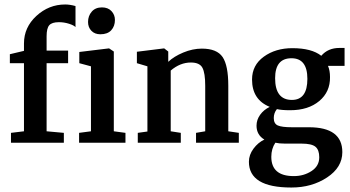

<svg xmlns="http://www.w3.org/2000/svg" viewBox="-20 -637 1564 857"><path d="M29 0V-44L87 -51V-355H24V-395L87 -410V-443Q87 -515 142.5 -566Q198 -617 271 -617Q292 -617 317 -610V-516Q310 -524 288 -531Q266 -538 243 -538Q212 -538 200 -524.5Q188 -511 188 -475V-411H284V-355H188V-51L265 -44V0Z M333 0V-44L386 -51V-341L334 -355V-405L466 -421H467L488 -407V-51L540 -44V0ZM428 -484Q403 -484 388 -499.5Q373 -515 373 -539Q373 -566 389.5 -585Q406 -604 435 -604Q462 -604 477.5 -587.5Q493 -571 493 -548Q493 -520 476.5 -502Q460 -484 428 -484Z M595 0V-44L638 -50V-341L591 -355V-406L712 -421H713L731 -407V-361Q756 -385 798 -402.5Q840 -420 881 -420Q948 -420 973.5 -382.5Q999 -345 999 -254V-51L1046 -44V0H855V-44L896 -51V-254Q896 -311 883.5 -334.5Q871 -358 832 -358Q784 -358 742 -322V-51L787 -44V0Z M1453 -293Q1454 -227 1405 -186Q1356 -145 1275 -145Q1237 -145 1216 -150Q1202 -133 1202 -110Q1202 -85 1220 -77Q1238 -69 1283 -69H1359Q1508 -69 1508 42Q1508 110 1440 155Q1372 200 1281 200H1280Q1091 200 1091 85Q1091 54 1111.5 26.5Q1132 -1 1160 -14Q1125 -35 1125 -76Q1125 -102 1141 -124.5Q1157 -147 1184 -160Q1105 -192 1105 -282Q1105 -346 1157.5 -384Q1210 -422 1285 -422Q1371 -422 1414 -388Q1444 -423 1495 -423H1518V-343H1444Q1453 -322 1453 -293ZM1252 4Q1226 4 1209 0Q1191 27 1191 63Q1191 149 1291 149H1292Q1336 149 1370.5 126.5Q1405 104 1405 65Q1405 32 1388 18Q1371 4 1326 4ZM1352 -285Q1352 -377 1281 -377Q1208 -377 1208 -288Q1208 -191 1283 -191Q1352 -191 1352 -285Z"/></svg>

Font: Aikya SemiBold
Style: Regular
Weight: 600
Designer: Neelakash Kshetrimayum (Latin subset based on Merriweather by Eben Sorkin)
Foundry: Brand New Type
Version: Version 1.00 b005